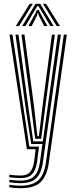

<svg xmlns="http://www.w3.org/2000/svg" viewBox="-20 -781 390 1005"><path d="M86.2 204.2Q72 204.2 54.8 202.8Q37.5 201.2 28.8 198.8V185.8Q40.5 188.2 57.1 189.6Q73.8 191 86.2 191Q150.8 191 180.9 162.5Q211 134 219.8 73.2L314 -600H329.8L234.8 75.8Q225.8 138 193.8 171.1Q161.8 204.2 86.2 204.2ZM86.2 151.2Q62.8 151.2 28.8 146.5V133.8Q44.8 135.5 59.8 136.8Q74.8 138 86.2 138Q123.2 138 138.6 118.2Q154 98.5 158.8 63.2L166.5 0H120.8L29.8 -600H45.2L133.5 -13.8H184.2L174 65.8Q168.2 108 149 129.6Q129.8 151.2 86.2 151.2ZM86.2 177.8Q74.2 177.8 57.9 176.4Q41.5 175 28.8 172.8V159.8Q60.8 164.5 86.2 164.5Q135.2 164.5 158.6 141.4Q182 118.2 189 68.2L202 -27.2H143.5L116.8 -197.5L61 -600H76.8L130 -208.2L154.2 -41H204.2L282.8 -600H298.5L204.2 70.8Q197 122 171.8 149.9Q146.5 177.8 86.2 177.8ZM164.2 -54.5 143 -218.8 92.5 -600H108L157.5 -228.5L175.8 -68.2H183.8L203.2 -230.5L251.8 -600H267.2L216.2 -214.8L195.5 -54.5ZM62.8 -644.5 135.2 -761H151.8L79.8 -644.5ZM95.8 -644.5 166 -761H190.5L260.8 -644.5H243.5L194.2 -728L181.5 -748.5H175L162.2 -727.8L113.2 -644.5ZM276.8 -644.5 204.8 -761H221.2L293.8 -644.5ZM128.2 -644.5 164.5 -710.2 173.2 -728.2H183.2L192 -710.2L228.8 -644.5H211.2L182.5 -700.8L179.8 -712.5H176.8L174 -700.8L145.8 -644.5Z"/></svg>

Font: Big Shoulders Inline Display Medium
Style: Regular
Weight: 500
Designer: Patric King
Foundry: XO Type Co
Version: Version 1.000